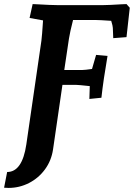

<svg xmlns="http://www.w3.org/2000/svg" viewBox="-62 -730 656 941"><path d="M67 -22 141 -531Q144 -553 149 -630L83 -642L98 -710L120 -709Q188 -705 216 -705H446Q470 -705 534 -709L558 -710L574 -692L558 -548L493 -543Q492 -568 491 -593Q491 -602 483 -628Q425 -632 406 -632H296Q281 -573 276 -541L253 -387H342Q354 -387 389 -392L409 -461L465 -456Q445 -341 435 -251L376 -245L378 -308Q322 -314 312 -314H244L198 2Q190 57 158.5 100Q127 143 80 167Q33 191 -20 191Q-35 191 -42 190L-27 113Q47 113 67 -22Z"/></svg>

Font: Andada Pro ExtraBold
Style: Italic
Weight: 800
Italic angle: -6.99998°
Designer: Carolina Giovagnoli
Foundry: Huerta Tipografica
Version: Version 3.005; ttfautohint (v1.8.4)